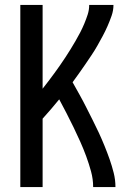

<svg xmlns="http://www.w3.org/2000/svg" viewBox="-20 -755 540 775"><path d="M62 0V-735H152V-397Q164 -412 176 -428Q188 -444 199.5 -459.5Q211 -475 222 -491Q233 -507 244 -523.5Q255 -540 265 -556.5Q275 -573 285 -590Q295 -607 304 -624.5Q313 -642 320.5 -660Q328 -678 334 -696.5Q340 -715 340 -735H438Q438 -713 430.5 -691.5Q423 -670 414 -649.5Q405 -629 394.5 -609.5Q384 -590 373 -570.5Q362 -551 349.5 -532.5Q337 -514 324.5 -495.5Q312 -477 299 -459Q286 -441 273 -423Q287 -398 301 -373Q315 -348 328 -322Q341 -296 354 -270.5Q367 -245 379 -219Q391 -193 402 -166Q413 -139 422.5 -112Q432 -85 439 -57Q446 -29 446 0H356Q356 -32 347.5 -63Q339 -94 328 -124Q317 -154 304 -183Q291 -212 277 -241Q263 -270 248.5 -298Q234 -326 219 -354Q203 -334 186 -314.5Q169 -295 152 -276V0Z"/></svg>

Font: iosevka_custom_sans_ss08 Md
Style: Regular
Weight: 500
Designer: Belleve Invis
Foundry: Belleve Invis
Version: Version 10.3.0; ttfautohint (v1.8.3)